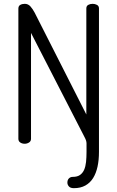

<svg xmlns="http://www.w3.org/2000/svg" viewBox="-20 -751 613 1003"><path d="M360 173Q384 173 398 163Q412 153 419.5 136Q427 119 429.5 95Q432 71 432 43V-2Q432 -9 429.5 -17Q427 -25 420 -38L142 -579V-26Q142 -13 131.5 -6.5Q121 0 109 0Q96 0 86 -6.5Q76 -13 76 -26V-706Q76 -720 86 -725.5Q96 -731 109 -731Q127 -731 139 -717.5Q151 -704 161 -685L431 -153V-707Q431 -720 441 -725.5Q451 -731 464 -731Q476 -731 486.5 -725.5Q497 -720 497 -707V43Q497 85 489.5 119.5Q482 154 466.5 179Q451 204 426 218Q401 232 366 232Q348 232 340 223Q332 214 332 203Q332 189 340 181Q348 173 360 173Z"/></svg>

Font: AkaAcidDosis
Style: Regular
Weight: 400
Designer: Edgar Tolentino, Pablo Impallari, Igino Marini, Aka-Acid
Foundry: Edgar Tolentino, Pablo Impallari, Igino Marini, Cyberella
Version: Version 1.007